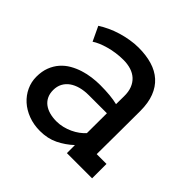

<svg xmlns="http://www.w3.org/2000/svg" viewBox="-141 -647 792 792"><g transform="rotate(45 254.5 -251.5)"><path d="M213.9 -62Q231.9 -62 250 -66.4Q268.1 -70.8 284.2 -78.4Q300.3 -85.9 314 -95.9Q327.6 -106 336.9 -116.7L337.4 -232.9H231.9Q205.6 -232.9 183.8 -227.1Q162.1 -221.2 146.2 -210Q130.4 -198.7 121.6 -182.1Q112.8 -165.5 112.8 -144Q112.8 -123.5 120.1 -108.2Q127.4 -92.8 140.9 -82.5Q154.3 -72.3 172.9 -67.1Q191.4 -62 213.9 -62ZM336.9 -46.9Q308.1 -20 273.2 -2.9Q238.3 14.2 193.8 14.2Q156.7 14.2 125.7 2.4Q94.7 -9.3 72.3 -29.5Q49.8 -49.8 37.4 -76.7Q24.9 -103.5 24.9 -133.8Q24.9 -165.5 34.4 -189.9Q43.9 -214.4 59.8 -232.4Q75.7 -250.5 96.9 -262.7Q118.2 -274.9 141.4 -282.2Q164.6 -289.6 188.7 -292.7Q212.9 -295.9 234.9 -295.9Q298.3 -295.9 337.4 -286.1L337.9 -332Q338.4 -358.9 330.6 -378.7Q322.8 -398.4 308.6 -411.4Q294.4 -424.3 274.4 -430.7Q254.4 -437 230 -437Q207 -437 186 -433.8Q165 -430.7 146.7 -425.5Q128.4 -420.4 113 -413.8Q97.7 -407.2 86.9 -399.9L57.1 -462.9Q75.2 -474.6 96.7 -484.6Q118.2 -494.6 141.8 -501.7Q165.5 -508.8 190.2 -512.9Q214.8 -517.1 238.8 -517.1Q282.7 -517.1 317.9 -506.6Q353 -496.1 377.4 -474.1Q401.9 -452.1 415 -418.2Q428.2 -384.3 428.2 -336.9Q428.2 -273.4 427.7 -210.4Q427.2 -147.5 426.8 -84H483.9V0H336.9Z"/></g></svg>

Font: Twentytwelve Slab
Style: TwentytwelveSlab
Weight: 400
Designer: Domenico Catapano
Version: Version 1.00 2012